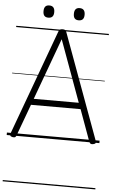

<svg xmlns="http://www.w3.org/2000/svg" viewBox="-83 -1124 918 1550"><g transform="rotate(5 375.5 -348.5)"><path d="M50 13Q34 10 30 3Q26 -4 30 -16L342 -867Q346 -880 353.5 -885Q361 -890 375 -890Q390 -890 397 -885Q404 -880 408 -867L720 -16Q725 -4 720.5 3Q716 10 700 13Q686 15 679.5 10.5Q673 6 667 -10L576 -260H174L82 -10Q77 6 70.5 10.5Q64 15 50 13ZM192 -310H557L375 -809ZM252 -973Q230 -973 219.5 -985Q209 -997 209 -1022Q209 -1047 219.5 -1059.5Q230 -1072 252 -1072Q274 -1072 285 -1059.5Q296 -1047 296 -1022Q296 -997 285 -985Q274 -973 252 -973ZM498 -973Q476 -973 465.5 -985Q455 -997 455 -1022Q455 -1047 465.5 -1059.5Q476 -1072 498 -1072Q520 -1072 531 -1059.5Q542 -1047 542 -1022Q542 -997 531 -985Q520 -973 498 -973ZM0 365H751V375H0ZM0 -20H751V0H0ZM0 -505H751V-500H0ZM0 -885H751V-875H0Z"/></g></svg>

Font: Playwrite GB J Guides
Style: Regular
Weight: 400
Designer: Veronika Burian, José Scaglione
Foundry: TypeTogether
Version: Version 1.003